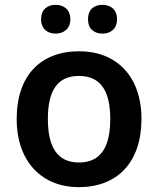

<svg xmlns="http://www.w3.org/2000/svg" viewBox="-20 -764 654 794"><path d="M150 -684C150 -644 177 -625 210 -625C242 -625 271 -644 271 -684C271 -726 242 -744 210 -744C177 -744 150 -726 150 -684ZM344 -684C344 -644 370 -625 404 -625C436 -625 464 -644 464 -684C464 -726 436 -744 404 -744C370 -744 344 -726 344 -684ZM565 -272C565 -452 458 -552 308 -552C148 -552 49 -452 49 -272C49 -92 157 10 305 10C465 10 565 -92 565 -272ZM178 -272C178 -387 216 -450 306 -450C397 -450 436 -387 436 -272C436 -157 397 -92 307 -92C216 -92 178 -157 178 -272Z"/></svg>

Font: Noto Sans Tai Tham SemiBold
Style: Regular
Weight: 600
Designer: Monotype Design Team 2013. Revised by David WIlliams 2020
Foundry: Monotype Imaging Inc.
Version: Version 2.002